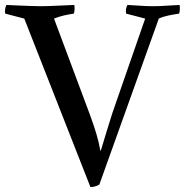

<svg xmlns="http://www.w3.org/2000/svg" viewBox="-36 -725 746 775"><path d="M365 20Q348 30 329 30L62 -650L-15 -670Q-18 -689 -10 -705Q8 -704 33 -703Q58 -702 83.5 -701Q109 -700 127 -700Q156 -700 196 -702Q236 -704 264 -705Q267 -686 262 -670Q241 -667 221.5 -662.5Q202 -658 182 -650L327 -262Q342 -221 352.5 -186.5Q363 -152 369 -117H371Q382 -153 393.5 -191.5Q405 -230 417 -267L550 -650L473 -670Q470 -689 478 -705Q505 -704 529 -702Q553 -700 581 -700Q610 -700 635.5 -702Q661 -704 689 -705Q692 -686 687 -670Q666 -667 644 -662.5Q622 -658 605 -650Z"/></svg>

Font: Alike
Style: Regular
Weight: 400
Designer: Sveta Sebyakina
Foundry: Cyreal (www.cyreal.org)
Version: Version 1.301; ttfautohint (v1.8.4.7-5d5b)